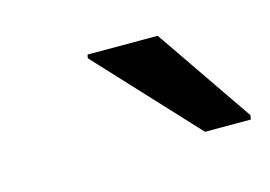

<svg xmlns="http://www.w3.org/2000/svg" viewBox="-38 -794 375 267"><g transform="rotate(-15 149.0 -660.0)"><path d="M231 -587 100 -728 101 -733H202L298 -593L297 -587Z"/></g></svg>

Font: Saira Expanded Medium
Style: Italic
Weight: 500
Width: 7
Italic angle: -12°
Designer: Hector Gatti with collaboration of the Omnibus-Type team
Foundry: Omnibus-Type
Version: Version 1.101